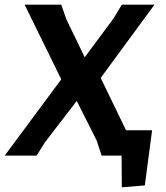

<svg xmlns="http://www.w3.org/2000/svg" viewBox="-27 -663 706 818"><path d="M406 0 385 -64 300 -233 164 -56 129 0H-7L234 -325L78 -643H234L256 -580L334 -419L457 -585L492 -643H631L402 -331L510 -108H621L590 127L492 135L491 0Z"/></svg>

Font: Alegreya Sans
Style: Bold Italic
Weight: 700
Italic angle: -7°
Designer: Juan Pablo del Peral
Foundry: Huerta Tipografica
Version: Version 2.007